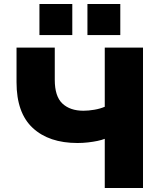

<svg xmlns="http://www.w3.org/2000/svg" viewBox="-20 -944 822 964"><path d="M506 0V-247Q491 -241 469.5 -236.5Q448 -232 422 -229Q396 -226 369 -226Q226 -226 144.5 -301.5Q63 -377 63 -531V-705H255V-543Q255 -460 293.5 -424Q332 -388 399 -388Q424 -388 453.5 -393Q483 -398 506 -408V-705H698V0ZM419 -768V-924H584V-768ZM178 -768V-924H343V-768Z"/></svg>

Font: Nunito Sans 7pt Black
Style: Regular
Weight: 900
Designer: Vernon Adams
Foundry: Vernon Adams
Version: Version 3.101;gftools[0.9.27]